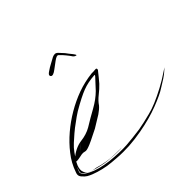

<svg xmlns="http://www.w3.org/2000/svg" viewBox="-142 -789 938 938"><g transform="rotate(-45 327.0 -319.5)"><path d="M59.6 -164.1Q30.3 -158.2 30.3 -164.1Q30.3 -168.9 37.1 -175.8Q78.1 -210 119.1 -215.8Q161.1 -220.7 191.4 -238.3Q232.4 -263.7 273.4 -286.1Q315.4 -309.6 343.8 -337.9Q355.5 -350.6 368.2 -364.3Q379.9 -377.9 392.6 -390.6Q396.5 -395.5 396.5 -396.5Q396.5 -397.5 391.6 -397.5Q346.7 -394.5 311.5 -380.9Q275.4 -367.2 211.9 -330.1Q188.5 -315.4 167 -298.8Q144.5 -283.2 123 -264.6Q105.5 -250 88.9 -234.4Q72.3 -219.7 57.6 -199.2Q54.7 -194.3 43 -177.7Q31.2 -162.1 23.4 -142.6Q19.5 -131.8 18.6 -122.1Q17.6 -111.3 21.5 -102.5Q25.4 -90.8 40 -83Q53.7 -74.2 80.1 -71.3Q139.6 -53.7 188.5 -53.7Q237.3 -52.7 237.3 -52.7Q237.3 -51.8 211.9 -51.8Q187.5 -51.8 156.2 -54.7Q138.7 -55.7 122.1 -58.6Q105.5 -61.5 90.8 -65.4Q52.7 -74.2 29.3 -88.9Q5.9 -102.5 8.8 -114.3Q12.7 -127.9 14.6 -134.8Q16.6 -140.6 16.6 -140.6Q16.6 -140.6 14.6 -136.7Q12.7 -131.8 5.9 -114.3Q3.9 -96.7 43 -77.1Q81.1 -57.6 149.4 -48.8Q219.7 -42 262.7 -44.9Q304.7 -47.9 361.3 -55.7Q399.4 -62.5 448.2 -75.2Q497.1 -86.9 574.2 -127.9Q612.3 -148.4 637.7 -166Q663.1 -182.6 663.1 -182.6Q663.1 -182.6 645.5 -167Q627 -150.4 579.1 -122.1Q552.7 -104.5 492.2 -81.1Q431.6 -57.6 354.5 -43.9Q312.5 -36.1 268.6 -33.2Q249 -32.2 228.5 -32.2Q205.1 -32.2 181.6 -34.2Q151.4 -36.1 124 -40Q95.7 -44.9 70.3 -52.7Q57.6 -56.6 44.9 -61.5Q32.2 -66.4 20.5 -73.2Q10.7 -79.1 -1 -92.8Q-8.8 -101.6 -8.8 -111.3Q-8.8 -118.2 -5.9 -125Q10.7 -173.8 42 -212.9Q72.3 -252 112.3 -286.1Q151.4 -319.3 196.3 -345.7Q241.2 -372.1 289.1 -389.6Q313.5 -398.4 338.9 -404.3Q364.3 -410.2 390.6 -413.1Q396.5 -413.1 402.3 -413.1Q408.2 -414.1 414.1 -414.1Q415 -414.1 417 -414.1Q423.8 -415 424.8 -410.2Q425.8 -403.3 420.9 -399.4Q411.1 -386.7 401.4 -375Q391.6 -362.3 380.9 -350.6Q363.3 -332 340.8 -314.5Q318.4 -296.9 304.7 -276.4Q292 -261.7 271.5 -248Q250 -235.4 210.9 -210.9Q142.6 -175.8 124 -169.9Q105.5 -163.1 97.7 -166Q92.8 -167 86.9 -168Q80.1 -168.9 59.6 -164.1Q59.6 -164.1 80.1 -181.6Q101.6 -199.2 115.2 -211.9Q115.2 -211.9 59.6 -164.1ZM251 -567.4Q267.6 -579.1 283.2 -586.9Q297.9 -594.7 313.5 -603.5Q322.3 -607.4 330.1 -607.4Q337.9 -607.4 345.7 -599.6Q357.4 -587.9 368.2 -575.2Q377.9 -561.5 392.6 -543.9Q401.4 -532.2 401.4 -529.3Q401.4 -528.3 399.4 -527.3Q399.4 -527.3 398.4 -528.3Q390.6 -529.3 384.8 -536.1Q375 -550.8 364.3 -563.5Q353.5 -577.1 338.9 -590.8Q332 -597.7 309.6 -581.1Q287.1 -564.5 275.4 -555.7Q249 -535.2 240.2 -544.9Q237.3 -547.9 237.3 -551.8Q237.3 -558.6 251 -567.4Z"/></g></svg>

Font: Margalida Font
Style: Regular
Weight: 400
Designer: Mateu Riera. mateurierasureda@hotmail.com
Version: Version 1.0